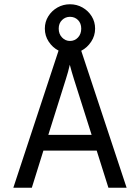

<svg xmlns="http://www.w3.org/2000/svg" viewBox="-20 -880 656 900"><path d="M42.5 0 254.5 -642.8Q226.4 -657.2 208.3 -684.8Q190.2 -712.2 190.2 -745.8Q190.2 -777.8 206.4 -803.7Q222.5 -829.6 249.3 -844.8Q276.1 -860 308 -860Q340 -860 366.8 -844.8Q393.6 -829.6 409.7 -803.7Q425.8 -777.8 425.8 -745.8Q425.8 -712.2 407.3 -684.4Q388.9 -656.5 360.8 -642L573.5 0H488.2L433.2 -174.2H183.5L129.2 0ZM206.5 -247.8H409.5L326.5 -509.4Q323 -521 316.4 -542.8Q309.9 -564.5 307.2 -576.5Q304.9 -564.5 298.8 -542.8Q292.8 -521 288.8 -509.4ZM308 -688Q330.4 -688 345.6 -704.3Q360.8 -720.6 360.8 -745.8Q360.8 -770.9 345.6 -786.1Q330.4 -801.2 308 -801.2Q286.5 -801.2 270.9 -786.1Q255.2 -770.9 255.2 -745.8Q255.2 -720.6 270.9 -704.3Q286.5 -688 308 -688Z"/></svg>

Font: Overpass Mono Light
Style: Regular
Weight: 300
Monospace: yes
Designer: Delve Withrington, Dave Bailey
Foundry: Delve Fonts LLC
Version: Version 4.000